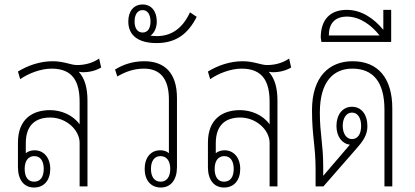

<svg xmlns="http://www.w3.org/2000/svg" viewBox="-20 -831 1848 856"><path d="M132 5C177 5 204 -28 204 -78C204 -127 176 -161 134 -161C118 -161 105 -156 95 -148V-192C95 -274 139 -307 204 -307C276 -307 335 -251 335 -194V0H370V-382C370 -439 358 -481 332 -510L333 -511C340 -509 347 -509 351 -509C381 -509 409 -517 431 -530L422 -570C390 -548 355 -541 323 -541C296 -541 265 -558 215 -558C158 -558 104 -539 60 -512L70 -478C107 -504 162 -525 210 -525C307 -525 335 -464 335 -376V-278H334C304 -319 252 -340 203 -340C127 -340 60 -302 60 -195V-86C60 -30 86 5 132 5ZM132 -21C105 -21 90 -42 90 -78C90 -113 105 -135 133 -135C160 -135 175 -113 175 -78C175 -42 160 -21 132 -21Z M769 -394C769 -508 712 -558 623 -558C570 -558 527 -542 493 -521L503 -490C539 -511 576 -525 622 -525C695 -525 733 -479 733 -388V-148C723 -157 710 -161 694 -161C652 -161 625 -128 625 -78C625 -28 652 5 697 5C742 5 769 -30 769 -86ZM695 -135C723 -135 739 -114 739 -78C739 -42 723 -21 696 -21C669 -21 653 -42 653 -78C653 -114 669 -135 695 -135Z M678 -639C764 -639 818 -679 857 -756L827 -776C793 -702 742 -670 679 -670C671 -670 661 -671 651 -672C669 -685 679 -709 679 -735C679 -782 654 -811 616 -811C576 -811 552 -781 552 -735C552 -672 598 -639 678 -639ZM616 -686C593 -686 580 -705 580 -735C580 -766 593 -786 616 -786C638 -786 651 -766 651 -735C651 -705 639 -686 616 -686Z M979 5C1024 5 1051 -28 1051 -78C1051 -127 1023 -161 981 -161C965 -161 952 -156 942 -148V-192C942 -274 986 -307 1051 -307C1123 -307 1182 -251 1182 -194V0H1217V-382C1217 -439 1205 -481 1179 -510L1180 -511C1187 -509 1194 -509 1198 -509C1228 -509 1256 -517 1278 -530L1269 -570C1237 -548 1202 -541 1170 -541C1143 -541 1112 -558 1062 -558C1005 -558 951 -539 907 -512L917 -478C954 -504 1009 -525 1057 -525C1154 -525 1182 -464 1182 -376V-278H1181C1151 -319 1099 -340 1050 -340C974 -340 907 -302 907 -195V-86C907 -30 933 5 979 5ZM979 -21C952 -21 937 -42 937 -78C937 -113 952 -135 980 -135C1007 -135 1022 -113 1022 -78C1022 -42 1007 -21 979 -21Z M1387 0H1422L1567 -166C1595 -198 1618 -226 1618 -268C1618 -321 1591 -355 1549 -355C1506 -355 1480 -318 1480 -270C1480 -222 1505 -190 1540 -186L1421 -47V-87C1421 -191 1406 -232 1406 -329C1406 -468 1467 -525 1551 -525C1644 -525 1694 -465 1694 -342V0H1729V-348C1729 -482 1666 -558 1552 -558C1447 -558 1371 -488 1371 -340C1371 -223 1387 -182 1387 -74ZM1549 -211C1524 -211 1508 -236 1508 -270C1508 -304 1524 -329 1549 -329C1575 -329 1590 -305 1590 -270C1590 -233 1575 -211 1549 -211Z M1413 -644H1724V-787H1689V-698C1646 -750 1591 -787 1526 -787C1451 -787 1410 -743 1410 -663ZM1446 -673C1446 -724 1471 -757 1527 -757C1586 -757 1639 -716 1672 -673Z"/></svg>

Font: Noto Sans Thai Looped Condensed ExtraLight
Style: Regular
Weight: 200
Width: 3
Designer: Sasikarn Vongin, Ben Mitchell
Foundry: The Fontpad Ltd
Version: Version 1.001